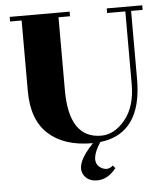

<svg xmlns="http://www.w3.org/2000/svg" viewBox="-53 -607 710 830"><g transform="rotate(-5 302.5 -191.5)"><path d="M441 -560H595V-540H545V-244Q545 -8 363 13Q312 91 352 121Q383 142 408 119L418 131Q382 177 336 177Q297 177 279 150Q247 102 331 15H327Q206 15 138 -47Q70 -109 70 -234V-540H20V-560H280V-540H230V-223Q230 -14 370 -14Q427 -14 473.5 -70.5Q520 -127 520 -224V-540H441Z"/></g></svg>

Font: Rozha One
Style: Regular
Weight: 400
Designer: Tim Donaldson, Indian Type Foundry
Foundry: Indian Type Foundry
Version: Version 1.300;PS 1.0;hotconv 1.0.78;makeotf.lib2.5.61930; tt